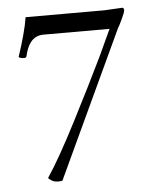

<svg xmlns="http://www.w3.org/2000/svg" viewBox="-43 -516 469 588"><g transform="rotate(-5 191.0 -222.5)"><path d="M299 -476Q299 -476 355 -479Q360 -477 359.5 -470.5Q359 -464 349 -443Q339 -422 336 -418L126 32Q123 34 112 34Q101 34 92 28.5Q83 23 83 20Q120 -35 176.5 -145Q233 -255 272 -336L310 -418H107Q78 -418 63 -393Q55 -381 49 -356Q47 -351 40 -352Q31 -352 25 -356Q50 -431 57 -476Z"/></g></svg>

Font: AMoshref-Naskh
Style: Naskh
Weight: 500
Version: Version 0.001